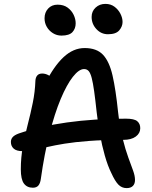

<svg xmlns="http://www.w3.org/2000/svg" viewBox="-20 -957 780 987"><path d="M631 10Q606 10 588.5 -8Q571 -26 552 -68Q534 -104 519 -156.5Q504 -209 493.5 -268Q483 -327 477 -380Q470 -445 464 -488Q458 -531 451.5 -556Q445 -581 436 -591.5Q427 -602 412 -602Q386 -602 354.5 -562Q323 -522 292 -448Q261 -374 234.5 -270Q208 -166 190 -38Q187 -15 177.5 -3.5Q168 8 149 8Q119 8 103 -13.5Q87 -35 87 -87Q87 -147 97.5 -204Q108 -261 122.5 -316.5Q137 -372 148.5 -428.5Q160 -485 162 -542Q163 -559 171.5 -569Q180 -579 197 -579Q213 -579 229 -570.5Q245 -562 258 -542L213 -529Q257 -617 307 -663.5Q357 -710 415 -710Q477 -710 509.5 -675.5Q542 -641 558.5 -569Q575 -497 587 -381Q596 -302 610.5 -244.5Q625 -187 639.5 -147.5Q654 -108 664 -80.5Q674 -53 674 -32Q674 -12 663 -1Q652 10 631 10ZM96 -180Q65 -180 50.5 -193Q36 -206 36 -227Q36 -242 45.5 -252.5Q55 -263 77 -271Q185 -308 324 -327.5Q463 -347 627 -347Q670 -347 685.5 -334Q701 -321 701 -298Q701 -272 678 -255Q655 -238 613 -238Q512 -238 438.5 -232.5Q365 -227 312.5 -218.5Q260 -210 222 -201Q184 -192 154.5 -186Q125 -180 96 -180ZM535 -781Q500 -781 475.5 -807.5Q451 -834 451 -870Q451 -899 471.5 -918Q492 -937 522 -937Q549 -937 568.5 -922.5Q588 -908 599 -886.5Q610 -865 610 -844Q610 -821 593 -801Q576 -781 535 -781ZM296 -774Q272 -774 252 -786.5Q232 -799 220.5 -819Q209 -839 209 -863Q209 -893 227.5 -913Q246 -933 276 -933Q307 -933 327.5 -918Q348 -903 358.5 -881Q369 -859 369 -837Q369 -810 352.5 -792Q336 -774 296 -774Z"/></svg>

Font: Shantell Sans Medium
Style: Regular
Weight: 500
Designer: Stephen Nixon, Anya Danilova, Shantell Martin
Foundry: Arrow Type
Version: Version 1.011;[c5ecc13dd]